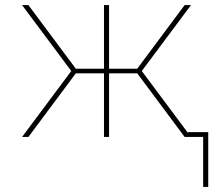

<svg xmlns="http://www.w3.org/2000/svg" viewBox="-20 -540 841 757"><path d="M781 197V0H708L521 -251H410V0H390V-251H279L92 0H67L261 -260L67 -520H92L279 -269H390V-520H410V-269H521L708 -520H733L539 -260L721 -16V-19H801V197Z"/></svg>

Font: Iosevka Aile Thin
Style: Regular
Weight: 100
Designer: Belleve Invis
Foundry: Belleve Invis
Version: Version 31.1.0; ttfautohint (v1.8.4)